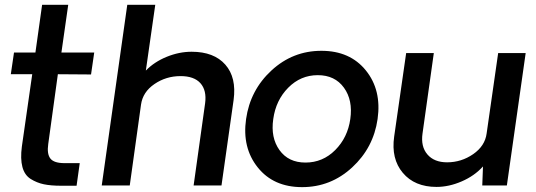

<svg xmlns="http://www.w3.org/2000/svg" viewBox="-20 -770 2227 797"><path d="M233.9 1Q190.9 1 161.9 -5.1Q132.8 -11.2 107.4 -27.1Q82 -43 73 -76.9Q64 -110.8 70.8 -162.1L113.8 -461.9H24.9L38.1 -551.8H127L154.8 -750H263.2L234.9 -551.8H371.1L357.9 -460.9L220.2 -461.9L180.2 -171.9Q174.3 -130.9 189.2 -111.8Q204.1 -92.8 248 -92.8H311L297.9 1Z M775.4 -555.2Q868.2 -555.2 915.3 -501.7Q962.4 -448.2 949.7 -355L899.4 0H783.7L831.5 -341.8Q838.4 -395 812 -424.6Q785.6 -454.1 729.5 -454.1Q669.4 -454.1 621.1 -421.1Q572.8 -388.2 565.4 -335.9L518.6 0H402.3L508.3 -750H624.5L585.4 -477.1Q620.6 -513.2 672.1 -534.2Q723.6 -555.2 775.4 -555.2Z M1001.5 -275.9Q1018.6 -396 1106.9 -477.5Q1195.3 -559.1 1314.2 -559.1Q1433.1 -559.1 1498.8 -477.5Q1564.5 -396 1547.4 -275.9Q1530.3 -156.7 1441.7 -75Q1353 6.8 1234.1 6.8Q1115.2 6.8 1049.8 -75.2Q984.4 -157.2 1001.5 -275.9ZM1248 -95.2Q1319.8 -95.2 1371.6 -147.2Q1423.3 -199.2 1434.1 -275.9Q1445.3 -354 1407.7 -406Q1370.1 -458 1299.1 -458Q1228 -458 1176.5 -406Q1125 -354 1114.3 -275.9Q1103 -198.7 1140.1 -147Q1177.2 -95.2 1248 -95.2Z M2162.1 -549.8 2084 0H1981.9L1984.9 -79.1Q1949.7 -40 1896.7 -17.1Q1843.8 5.9 1792 5.9Q1701.2 5.9 1652.1 -52.5Q1603 -110.8 1616.2 -203.1L1666 -549.8H1780.8L1733.9 -215.8Q1726.1 -161.6 1754.2 -128.9Q1782.2 -96.2 1835.9 -96.2Q1895 -96.2 1944.1 -130.1Q1993.2 -164.1 2000 -215.8L2047.9 -549.8Z"/></svg>

Font: Oakes Grotesk
Style: Medium Italic
Weight: 500
Designer: Samuel Oakes
Foundry: Samuel Oakes
Version: Version 1.0 | wf-rip DC20170320